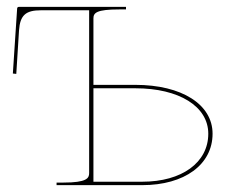

<svg xmlns="http://www.w3.org/2000/svg" viewBox="-20 -540 670 560"><path d="M240 -510V-35C240 -20.5 233.5 -7.5 165 -7.5H145V0H395C518 0 600 -60 600 -150C600 -235.5 510 -292.5 375 -292.5H252.5V-486.5C252.5 -502.5 261.5 -512.5 327.5 -512.5H347.5V-520H35C31.5 -520 30 -517 30 -515.5L17.5 -325.5L27.5 -324.5L35.5 -451.5C38.5 -495.5 55 -510 99 -510ZM252.5 -282.5H375C502.5 -282.5 587.5 -229.5 587.5 -150C587.5 -66 510.5 -10 395 -10H252.5Z"/></svg>

Font: ZnikomitSC
Style: Regular
Weight: 100
Designer: gluk
Foundry: gluk
Version: Version 0.55